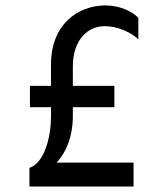

<svg xmlns="http://www.w3.org/2000/svg" viewBox="-20 -684 541 704"><path d="M247.1 -369.1V-439.5C247.1 -541 304.7 -587.9 362.3 -587.9H366.2C410.2 -587.9 459 -566.4 487.3 -540V-618.2C466.8 -640.6 420.9 -664.1 367.2 -664.1C263.7 -664.1 167 -592.8 167 -448.2V-369.1H89.8V-291H167V-256.8C167 -184.6 144.5 -87.9 87.9 -68.4V0H469.7V-87.9H187.5C223.6 -126 247.1 -185.5 247.1 -256.8V-291H399.4V-369.1Z"/></svg>

Font: Sen-gleads
Style: Italic
Weight: 400
Designer: Kosal Sen, Philatype
Foundry: Philatype
Version: Version 1.004; ttfautohint (v1.8.3)